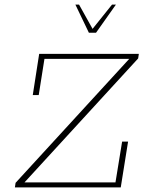

<svg xmlns="http://www.w3.org/2000/svg" viewBox="-20 -818 631 838"><path d="M45 0 48 -20 544 -561H174L149 -403H123L151 -583H586L583 -563L87 -22H484L513 -200H539L507 0ZM368 -675 309 -798H325L384 -692L469 -798H486L399 -675Z"/></svg>

Font: Rokkitt SemiBold Thin
Style: Italic
Weight: 250
Italic angle: -9°
Version: Version 3.103